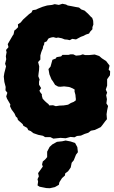

<svg xmlns="http://www.w3.org/2000/svg" viewBox="-26 -711 604 1018"><path d="M257 24 241 16H213L202 9L177 4L151 -5L137 -16L124 -21L118 -33L98 -44L94 -53L69 -75L66 -86L58 -93L51 -109L35 -131L27 -148L29 -157L11 -188L7 -200L13 -219L3 -232L4 -250L-3 -277L-6 -305L-3 -324L6 -359L1 -373L7 -397L5 -413L9 -434L6 -446L19 -461L15 -477L23 -491L41 -522L46 -529L50 -549L58 -555L70 -567L69 -582L84 -592L96 -607L117 -626L128 -636L141 -645L147 -657L165 -660L175 -665L200 -675L224 -682L250 -685L264 -689L286 -685L305 -691L324 -687L333 -682L355 -678L375 -674L393 -671L405 -661L422 -655L441 -638L455 -623L463 -616L468 -601L469 -581L464 -567V-556L452 -543L446 -533L430 -528L417 -521L403 -516L388 -508L377 -502L357 -505L344 -498L330 -501L317 -502L302 -508L292 -510L282 -512L272 -510L257 -514L249 -513L238 -510L230 -506L222 -492L209 -486L208 -475L203 -466L201 -454L196 -443L192 -432L188 -417V-395L176 -382L182 -359L181 -340L179 -325L177 -307L184 -289L181 -278V-262L192 -244L183 -230L188 -221L196 -211V-203L200 -188L212 -175L222 -166L231 -159L235 -152L255 -153L270 -148L289 -151L311 -152L324 -154L335 -156L350 -165L365 -171L376 -179V-189L375 -196L374 -208L371 -219L369 -227L370 -236L360 -242L346 -248L339 -250L314 -253L294 -251L282 -252L266 -261L255 -279L247 -290L236 -317L231 -345L242 -358L248 -380L252 -394L270 -401L274 -408L298 -412L305 -420H337L348 -423H362L377 -416L399 -418L413 -423L425 -419H446L476 -422L500 -414L514 -402L537 -387L555 -363L550 -342L558 -333L557 -312L542 -291V-257L535 -236L542 -220L537 -206L541 -185L538 -163L547 -149L542 -126L539 -105L541 -79L531 -67L517 -48L508 -37L477 -22L456 -18L442 -7L423 -1L403 8L382 10L369 17L348 15L322 22L295 20ZM238 287 219 286 184 279 173 272 176 252 173 239 180 224 176 207 201 172 197 161 201 145 213 135 224 122V93L237 68L251 55L276 41L304 38L322 34L348 39L372 47L384 69L387 96L377 109L365 139L354 152L349 177L335 197L320 208L318 220L303 233L289 255L286 269L265 281Z"/></svg>

Font: Winky Rough ExtraBold
Style: Regular
Weight: 800
Designer: Simon Atzbach
Foundry: typofactur
Version: Version 1.206; ttfautohint (v1.8.4.7-5d5b)